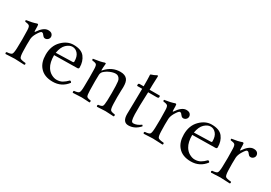

<svg xmlns="http://www.w3.org/2000/svg" viewBox="11 -1250 2728 1936"><g transform="rotate(30 1374.5 -282.5)"><path d="M101.1 -312Q100.1 -351.1 89.1 -362.1Q78.1 -373 39.1 -377Q34.2 -384.8 37.1 -394Q107.9 -403.8 154.8 -420.9Q164.6 -420.9 167 -415Q169.9 -406.2 169.9 -348.1Q169.9 -335 174.3 -335.4Q175.8 -335.9 178.2 -338.9Q231.4 -418.9 284.2 -418.9Q314.9 -418.9 328.4 -405Q341.8 -391.1 341.8 -373Q341.8 -355 328.4 -342Q314.9 -329.1 296.9 -329.1Q292 -329.1 287.6 -330.6Q283.2 -332 280 -334Q276.9 -335.9 272.9 -340.6Q269 -345.2 267.6 -346.7Q266.1 -348.1 261.5 -353.5Q256.8 -358.9 256.8 -359.9Q250 -368.7 237.1 -368.9Q224.1 -369.1 193.8 -317.9Q172.9 -281.7 170.9 -249Q168 -186 170.9 -103Q172.9 -44.9 184.8 -33Q196.8 -21 249 -17.1Q260.3 -5.9 249 4.9Q231 4.9 194.1 2.4Q157.2 0 136.2 0Q115.2 0 81.5 2.4Q47.9 4.9 30.8 4.9Q19.5 -6.3 30.8 -17.1Q76.7 -20 87.9 -32.5Q99.1 -44.9 101.1 -103Q105 -207 101.1 -312Z M462.9 -258.8 656.2 -264.2Q670.4 -264.2 669.9 -276.9Q669.9 -334 643.6 -365Q617.2 -396 580.1 -396Q544.9 -396 510 -363.3Q475.1 -330.6 462.9 -258.8ZM727.1 -88.9Q743.2 -87.9 747.1 -73.2Q684.1 9.8 580.1 9.8Q480 9.8 429.2 -50.8Q384.3 -102.5 384.3 -192.9Q384.3 -294.9 445.3 -356.9Q506.3 -418.9 580.1 -418.9Q670.9 -418.9 708.5 -370.4Q746.1 -321.8 746.1 -251Q746.1 -233.9 728 -233.9L460 -230Q460 -145 490.2 -96.2Q511.2 -62 543.2 -44.4Q575.2 -26.9 604 -26.9Q642.1 -26.9 669.7 -42.5Q697.3 -58.1 727.1 -88.9Z M958.5 -340.8Q1028.3 -418.9 1125.5 -418.9Q1181.6 -418.9 1206.5 -386.2Q1217.3 -371.1 1221.7 -350.3Q1226.1 -329.6 1226.1 -301.3Q1226.1 -294.9 1225.8 -286.6Q1225.6 -278.3 1225.3 -273.4Q1225.1 -268.6 1224.6 -257.8Q1221.7 -180.7 1224.6 -104Q1226.6 -46.9 1237.1 -34.4Q1247.6 -22 1288.6 -18.1Q1298.3 -5.9 1288.6 4.9Q1269.5 4.9 1240.7 2.4Q1211.9 0 1190.9 0Q1170.9 0 1141.8 2.4Q1112.8 4.9 1094.7 4.9Q1085 -6.3 1094.7 -18.1Q1132.8 -22 1142.3 -34.4Q1151.9 -46.9 1153.8 -104Q1156.7 -188 1153.8 -271Q1151.9 -331.1 1143.6 -345.2Q1126.5 -379.4 1092.8 -378.9Q1064 -378.9 1028.3 -363.5Q992.7 -348.1 966.8 -323.2Q951.7 -306.2 950.7 -283.2Q947.8 -223.1 950.7 -104Q951.7 -46.9 960.7 -34.4Q969.7 -22 1007.8 -18.1Q1011.7 -14.2 1011.7 -7.1Q1011.7 0 1007.8 4.9Q989.7 4.9 963.1 2.4Q936.5 0 916.5 0Q893.6 0 861.6 2.4Q829.6 4.9 813.5 4.9Q809.6 0 809.6 -7.1Q809.6 -14.2 813.5 -18.1Q857.4 -22 868.7 -34.4Q879.9 -46.9 880.9 -104Q883.8 -225.1 880.9 -312Q879.9 -353 868.9 -363Q857.9 -373 818.8 -377Q814.9 -388.2 816.9 -394Q900.9 -405.3 942.9 -420.9Q955.1 -420.9 954.6 -414.1Q949.7 -370.1 949.7 -340.8Q949.7 -328.6 958.5 -340.8Z M1355.5 -409.2H1399.4Q1399.4 -456.1 1398.9 -485.6Q1398.4 -515.1 1397.5 -526.6Q1396.5 -538.1 1396.5 -540Q1396.5 -544.9 1400.6 -547.4Q1404.8 -549.8 1414.8 -553Q1424.8 -556.2 1429.7 -558.1Q1435.5 -560.1 1443.6 -564.5Q1451.7 -568.8 1457.5 -572Q1463.4 -575.2 1466.8 -575.2Q1473.6 -575.2 1473.6 -565.9Q1470.7 -527.8 1469.7 -465.8L1468.8 -409.2H1583.5Q1590.3 -409.2 1590.8 -402.8V-392.1Q1590.8 -379.9 1567.4 -379.9H1468.8Q1460.9 -198.7 1463.4 -121.1Q1465.3 -72.3 1471.4 -52.7Q1477.5 -33.2 1495.6 -33.2Q1535.6 -33.2 1580.6 -66.9Q1588.4 -64.9 1590.8 -53.2Q1534.7 9.8 1461.4 9.8Q1394.5 9.8 1394.5 -85Q1394.5 -110.8 1397 -219.5Q1399.4 -328.1 1399.4 -379.9H1343.8Q1338.9 -379.9 1338.4 -386.2V-395Q1338.4 -409.2 1355.5 -409.2Z M1709.5 -312Q1708.5 -351.1 1697.5 -362.1Q1686.5 -373 1647.5 -377Q1642.6 -384.8 1645.5 -394Q1716.3 -403.8 1763.2 -420.9Q1772.9 -420.9 1775.4 -415Q1778.3 -406.2 1778.3 -348.1Q1778.3 -335 1782.7 -335.4Q1784.2 -335.9 1786.6 -338.9Q1839.8 -418.9 1892.6 -418.9Q1923.3 -418.9 1936.8 -405Q1950.2 -391.1 1950.2 -373Q1950.2 -355 1936.8 -342Q1923.3 -329.1 1905.3 -329.1Q1900.4 -329.1 1896 -330.6Q1891.6 -332 1888.4 -334Q1885.3 -335.9 1881.3 -340.6Q1877.4 -345.2 1876 -346.7Q1874.5 -348.1 1869.9 -353.5Q1865.2 -358.9 1865.2 -359.9Q1858.4 -368.7 1845.5 -368.9Q1832.5 -369.1 1802.2 -317.9Q1781.2 -281.7 1779.3 -249Q1776.4 -186 1779.3 -103Q1781.2 -44.9 1793.2 -33Q1805.2 -21 1857.4 -17.1Q1868.7 -5.9 1857.4 4.9Q1839.4 4.9 1802.5 2.4Q1765.6 0 1744.6 0Q1723.6 0 1689.9 2.4Q1656.2 4.9 1639.2 4.9Q1627.9 -6.3 1639.2 -17.1Q1685.1 -20 1696.3 -32.5Q1707.5 -44.9 1709.5 -103Q1713.4 -207 1709.5 -312Z M2071.3 -258.8 2264.6 -264.2Q2278.8 -264.2 2278.3 -276.9Q2278.3 -334 2252 -365Q2225.6 -396 2188.5 -396Q2153.3 -396 2118.4 -363.3Q2083.5 -330.6 2071.3 -258.8ZM2335.4 -88.9Q2351.6 -87.9 2355.5 -73.2Q2292.5 9.8 2188.5 9.8Q2088.4 9.8 2037.6 -50.8Q1992.7 -102.5 1992.7 -192.9Q1992.7 -294.9 2053.7 -356.9Q2114.7 -418.9 2188.5 -418.9Q2279.3 -418.9 2316.9 -370.4Q2354.5 -321.8 2354.5 -251Q2354.5 -233.9 2336.4 -233.9L2068.4 -230Q2068.4 -145 2098.6 -96.2Q2119.6 -62 2151.6 -44.4Q2183.6 -26.9 2212.4 -26.9Q2250.5 -26.9 2278.1 -42.5Q2305.7 -58.1 2335.4 -88.9Z M2493.2 -312Q2492.2 -351.1 2481.2 -362.1Q2470.2 -373 2431.2 -377Q2426.3 -384.8 2429.2 -394Q2500 -403.8 2546.9 -420.9Q2556.6 -420.9 2559.1 -415Q2562 -406.2 2562 -348.1Q2562 -335 2566.4 -335.4Q2567.9 -335.9 2570.3 -338.9Q2623.5 -418.9 2676.3 -418.9Q2707 -418.9 2720.5 -405Q2733.9 -391.1 2733.9 -373Q2733.9 -355 2720.5 -342Q2707 -329.1 2689 -329.1Q2684.1 -329.1 2679.7 -330.6Q2675.3 -332 2672.1 -334Q2668.9 -335.9 2665 -340.6Q2661.1 -345.2 2659.7 -346.7Q2658.2 -348.1 2653.6 -353.5Q2648.9 -358.9 2648.9 -359.9Q2642.1 -368.7 2629.2 -368.9Q2616.2 -369.1 2585.9 -317.9Q2564.9 -281.7 2563 -249Q2560.1 -186 2563 -103Q2564.9 -44.9 2576.9 -33Q2588.9 -21 2641.1 -17.1Q2652.3 -5.9 2641.1 4.9Q2623 4.9 2586.2 2.4Q2549.3 0 2528.3 0Q2507.3 0 2473.6 2.4Q2439.9 4.9 2422.9 4.9Q2411.6 -6.3 2422.9 -17.1Q2468.8 -20 2480 -32.5Q2491.2 -44.9 2493.2 -103Q2497.1 -207 2493.2 -312Z"/></g></svg>

Font: Linux Libertine Display
Style: Regular
Weight: 400
Designer: Philipp H. Poll
Foundry: Philipp H. Poll
Version: Version 5.0.9